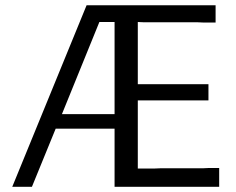

<svg xmlns="http://www.w3.org/2000/svg" viewBox="-20 -714 901 734"><path d="M26.9 0 311 -693.8H804.2V-627.9H756.8L733.9 -628.9H528.8L506.8 -629.9V-392.1H776.9V-330.1H506.8V-69.8H571.8L596.2 -70.8H757.8L778.8 -71.8H817.9V0H418V-222.2H192.9L102.1 0ZM216.8 -277.8H418V-629.9H359.9Z"/></svg>

Font: CMU Sans Serif
Style: Medium
Weight: 500
Version: Version 0.7.0